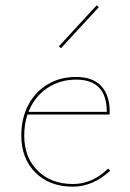

<svg xmlns="http://www.w3.org/2000/svg" viewBox="-20 -698 487 721"><path d="M394 -57Q328 3 254 3Q166 3 113 -50Q60 -103 60 -189Q60 -254 86.5 -304Q113 -354 159.5 -381.5Q206 -409 265 -409Q329 -409 360.5 -374.5Q392 -340 392 -278Q392 -271 391 -268H83Q71 -232 71 -189Q71 -107 121.5 -57Q172 -7 254 -7Q327 -7 386 -65ZM87 -278H381Q381 -399 266 -399Q204 -399 156.5 -366.5Q109 -334 87 -278ZM201 -524 343 -678 351 -671 209 -517Z"/></svg>

Font: Ysabeau Hairline
Style: Regular
Weight: 100
Designer: Christian Thalmann (Catharsis Fonts)
Version: Version 0.003